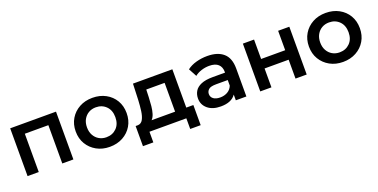

<svg xmlns="http://www.w3.org/2000/svg" viewBox="-20 -1218 3972 2016"><g transform="rotate(-20 1966.5 -210.5)"><path d="M84 0V-534H596V0H472V-428H209V0Z M1003 7Q921 7 857 -28.5Q793 -64 756 -125.5Q719 -187 719 -267Q719 -347 756 -408.5Q793 -470 857 -505Q921 -540 1003 -540Q1086 -540 1150.5 -505Q1215 -470 1251.5 -408.5Q1288 -347 1288 -267Q1288 -187 1251.5 -125.5Q1215 -64 1150.5 -28.5Q1086 7 1003 7ZM1003 -100Q1072 -100 1117 -145Q1162 -190 1162 -267Q1162 -344 1117 -389Q1072 -434 1003 -434Q958 -434 922.5 -413.5Q887 -393 866 -355.5Q845 -318 845 -267Q845 -216 866 -178.5Q887 -141 922.5 -120.5Q958 -100 1003 -100Z M1330 119V-106H1356Q1393 -108 1412 -143Q1431 -178 1438.5 -233.5Q1446 -289 1449 -351L1456 -534H1896V-106H1975V119H1858V0H1446V119ZM1771 -106V-428H1566L1563 -342Q1561 -292 1556.5 -246Q1552 -200 1540.5 -163.5Q1529 -127 1508 -106Z M2411 0V-64Q2363 7 2243 7Q2151 7 2097.5 -38Q2044 -83 2044 -153Q2044 -198 2065.5 -234Q2087 -270 2136 -291Q2185 -312 2266 -312H2404V-320Q2404 -375 2371 -405.5Q2338 -436 2271 -436Q2226 -436 2182.5 -422Q2139 -408 2109 -383L2060 -474Q2103 -507 2162.5 -523.5Q2222 -540 2286 -540Q2402 -540 2465.5 -484.5Q2529 -429 2529 -313V0ZM2404 -167V-229H2275Q2211 -229 2189 -208Q2167 -187 2167 -158Q2167 -124 2194 -104Q2221 -84 2269 -84Q2315 -84 2351.5 -105Q2388 -126 2404 -167Z M2684 0V-534H2809V-317H3078V-534H3203V0H3078V-211H2809V0Z M3609 7Q3527 7 3463 -28.5Q3399 -64 3362 -125.5Q3325 -187 3325 -267Q3325 -347 3362 -408.5Q3399 -470 3463 -505Q3527 -540 3609 -540Q3692 -540 3756.5 -505Q3821 -470 3857.5 -408.5Q3894 -347 3894 -267Q3894 -187 3857.5 -125.5Q3821 -64 3756.5 -28.5Q3692 7 3609 7ZM3609 -100Q3678 -100 3723 -145Q3768 -190 3768 -267Q3768 -344 3723 -389Q3678 -434 3609 -434Q3564 -434 3528.5 -413.5Q3493 -393 3472 -355.5Q3451 -318 3451 -267Q3451 -216 3472 -178.5Q3493 -141 3528.5 -120.5Q3564 -100 3609 -100Z"/></g></svg>

Font: Montserrat SemiBold
Style: Regular
Weight: 600
Designer: Julieta Ulanovsky
Foundry: Julieta Ulanovsky
Version: Version 9.000; ttfautohint (v1.8.4.7-5d5b)